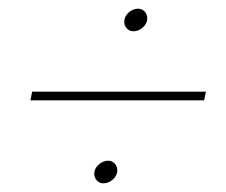

<svg xmlns="http://www.w3.org/2000/svg" viewBox="-20 -541 520 442"><path d="M319 -499Q319 -487 309 -478Q299 -469 287 -469Q278 -469 272 -475.5Q266 -482 266 -491Q266 -503 276 -512Q286 -521 298 -521Q307 -521 313 -514.5Q319 -508 319 -499ZM454 -330 450 -310H50L54 -330ZM250 -149Q250 -137 240 -128Q230 -119 218 -119Q209 -119 203 -125.5Q197 -132 197 -141Q197 -153 207 -162Q217 -171 229 -171Q238 -171 244 -164.5Q250 -158 250 -149Z"/></svg>

Font: Gontserrat Thin
Style: Italic
Weight: 250
Italic angle: -11.3°
Designer: Julieta Ulanovsky
Foundry: Julieta Ulanovsky
Version: Version 6.001